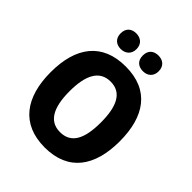

<svg xmlns="http://www.w3.org/2000/svg" viewBox="-252 -1123 1231 1231"><g transform="rotate(45 364.0 -507.5)"><path d="M191 -903C191 -856 222 -832 262 -832C303 -832 335 -857 335 -903C335 -950 303 -974 262 -974C222 -974 191 -951 191 -903ZM392 -903C392 -856 421 -832 464 -832C505 -832 536 -857 536 -903C536 -950 505 -974 464 -974C422 -974 392 -951 392 -903ZM677 -409C677 -635 579 -776 365 -776C152 -776 50 -638 50 -410C50 -184 151 -41 364 -41C579 -41 677 -184 677 -409ZM222 -409C222 -555 265 -639 365 -639C464 -639 506 -557 506 -409C506 -261 465 -180 364 -180C265 -180 222 -263 222 -409Z"/></g></svg>

Font: Noto Sans Tamil UI SemiCondensed ExtraBold
Style: Regular
Weight: 800
Width: 4
Designer: Jelle Bosma - Monotype Design Team
Foundry: Monotype Imaging Inc.
Version: Version 2.004